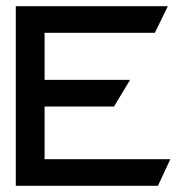

<svg xmlns="http://www.w3.org/2000/svg" viewBox="-20 -600 580 620"><path d="M31 0H490L530 -86H124V-256H348L400 -342H124V-494H480L522 -580H31Z"/></svg>

Font: Charger Pro
Style: ExBdSuExt
Weight: 400
Designer: Jasper
Foundry: Cannot Into Space Fonts
Version: Version 1.09